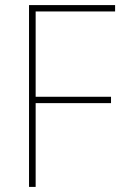

<svg xmlns="http://www.w3.org/2000/svg" viewBox="-20 -734 481 754"><path d="M120 0V-329H416V-354H120V-689H432V-714H94V0Z"/></svg>

Font: Noto Sans Arabic SemCond Thin
Style: Regular
Weight: 100
Width: 4
Designer: Monotype Design Team, Nadine Chahine, Nizar Qandah and Khaled Hosny
Foundry: Monotype Imaging Inc.
Version: Version 2.012